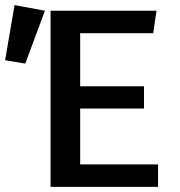

<svg xmlns="http://www.w3.org/2000/svg" viewBox="-85 -732 705 752"><path d="M229 -394H479V-307H229V-88H534V0H113V-690H528L515 -602H229ZM91 -690 14 -483 -65 -496 -28 -712Z"/></svg>

Font: Fira Mono Medium
Style: Regular
Weight: 500
Designer: Carrois Corporate & Edenspiekermann AG
Foundry: Carrois Corporate GbR & Edenspiekermann AG
Version: Version 3.206